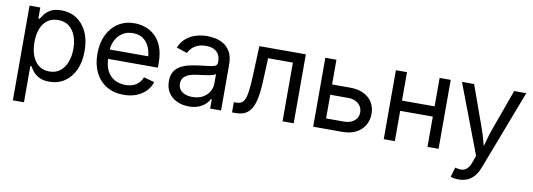

<svg xmlns="http://www.w3.org/2000/svg" viewBox="-59 -921 4153 1497"><g transform="rotate(10 2018.0 -172.5)"><path d="M77.1 204.1V-545.9H162.1V-458.5H171.9Q181.2 -473.1 197.8 -495.4Q214.4 -517.6 245.6 -535.2Q276.9 -552.7 330.1 -552.7Q398.4 -552.7 450.4 -518.6Q502.4 -484.4 532 -421.1Q561.5 -357.9 561.5 -271.5Q561.5 -184.6 532.2 -121.1Q502.9 -57.6 450.9 -22.9Q398.9 11.7 330.6 11.7Q278.8 11.7 247.1 -6.1Q215.3 -23.9 198.2 -46.6Q181.2 -69.3 171.9 -84.5H165V204.1ZM317.4 -66.9Q368.7 -66.9 403.1 -94.5Q437.5 -122.1 454.8 -168.7Q472.2 -215.3 472.2 -272.5Q472.2 -329.1 455.1 -374.8Q438 -420.4 403.6 -447.3Q369.1 -474.1 317.4 -474.1Q267.1 -474.1 232.9 -448.7Q198.7 -423.3 181.4 -378.2Q164.1 -333 164.1 -272.5Q164.1 -211.9 181.6 -165.5Q199.2 -119.1 233.6 -93Q268.1 -66.9 317.4 -66.9Z M918.9 11.7Q839.8 11.7 782.5 -23.4Q725.1 -58.6 694.1 -121.6Q663.1 -184.6 663.1 -268.6Q663.1 -352.5 693.4 -416.5Q723.6 -480.5 779.1 -516.6Q834.5 -552.7 908.7 -552.7Q952.1 -552.7 994.4 -538.3Q1036.6 -523.9 1071 -491.9Q1105.5 -460 1126 -407.7Q1146.5 -355.5 1146.5 -279.8V-243.2H722.7V-317.4H1099.1L1058.1 -290Q1058.1 -343.8 1041.3 -385.5Q1024.4 -427.2 991.2 -450.9Q958 -474.6 908.7 -474.6Q859.4 -474.6 824.2 -450.4Q789.1 -426.3 770.5 -387.5Q752 -348.6 752 -304.2V-254.9Q752 -194.3 772.9 -152.1Q793.9 -109.9 831.8 -88.1Q869.6 -66.4 919.4 -66.4Q951.7 -66.4 978 -75.7Q1004.4 -85 1023.4 -103.8Q1042.5 -122.6 1052.7 -150.4L1137.7 -127Q1125 -85.9 1094.7 -54.7Q1064.5 -23.4 1019.8 -5.9Q975.1 11.7 918.9 11.7Z M1435.1 12.7Q1383.3 12.7 1341.1 -6.8Q1298.8 -26.4 1273.9 -64Q1249 -101.6 1249 -155.3Q1249 -202.1 1267.6 -231.4Q1286.1 -260.7 1317.1 -277.6Q1348.1 -294.4 1385.7 -302.7Q1423.3 -311 1461.4 -315.9Q1510.3 -322.3 1541 -325.7Q1571.8 -329.1 1586.7 -337.4Q1601.6 -345.7 1601.6 -365.7V-368.7Q1601.6 -402.8 1588.9 -426.5Q1576.2 -450.2 1550.8 -462.9Q1525.4 -475.6 1487.3 -475.6Q1448.2 -475.6 1420.4 -463.4Q1392.6 -451.2 1375.2 -432.9Q1357.9 -414.6 1349.1 -395.5L1264.6 -423.3Q1285.6 -473.1 1321.3 -501.2Q1356.9 -529.3 1399.9 -541Q1442.9 -552.7 1484.9 -552.7Q1512.2 -552.7 1547.1 -546.1Q1582 -539.6 1614.5 -520Q1647 -500.5 1668.2 -462.2Q1689.5 -423.8 1689.5 -359.9V0H1603V-74.2H1597.2Q1587.9 -55.2 1567.4 -34.9Q1546.9 -14.6 1514.2 -1Q1481.4 12.7 1435.1 12.7ZM1450.2 -64.9Q1499 -64.9 1532.7 -84Q1566.4 -103 1584 -133.5Q1601.6 -164.1 1601.6 -197.3V-272.9Q1596.2 -266.6 1578.1 -261.5Q1560.1 -256.3 1536.9 -252.4Q1513.7 -248.5 1491.9 -245.8Q1470.2 -243.2 1457.5 -241.7Q1425.8 -237.8 1398.2 -228.3Q1370.6 -218.8 1354 -200.4Q1337.4 -182.1 1337.4 -150.9Q1337.4 -122.6 1352.1 -103.5Q1366.7 -84.5 1392.1 -74.7Q1417.5 -64.9 1450.2 -64.9Z M1776.4 0V-81.1H1795.9Q1819.8 -81.1 1835.9 -90.3Q1852.1 -99.6 1862.3 -123.5Q1872.6 -147.5 1878.2 -190.9Q1883.8 -234.4 1886.7 -302.7L1896.5 -545.9H2264.6V0H2176.3V-464.8H1980L1971.7 -272.5Q1967.8 -182.1 1951.9 -121.3Q1936 -60.5 1901.4 -30.3Q1866.7 0 1806.2 0Z M2493.2 -350.1H2649.9Q2714.4 -350.1 2759 -327.6Q2803.7 -305.2 2826.7 -266.1Q2849.6 -227.1 2849.6 -176.8Q2849.6 -127.4 2826.4 -87.4Q2803.2 -47.4 2758.8 -23.7Q2714.4 0 2649.9 0H2418.9V-545.9H2506.8V-81.1H2649.9Q2698.2 -81.1 2729.5 -106.7Q2760.7 -132.3 2760.7 -172.9Q2760.7 -215.3 2729.5 -241.9Q2698.2 -268.6 2649.9 -268.6H2493.2Z M3343.8 -320.8V-239.7H3044.4V-320.8ZM3065.4 -545.9V0H2977.5V-545.9ZM3411.6 -545.9V0H3323.7V-545.9Z M3542.5 197.8 3564.9 121.6 3574.2 124Q3601.1 130.9 3623 127.7Q3645 124.5 3662.6 106Q3680.2 87.4 3693.4 48.3L3709 2.9L3500.5 -545.9H3596.7L3712.9 -222.2Q3731.4 -171.4 3744.1 -121.6Q3756.8 -71.8 3771 -24.9H3738.8Q3752.9 -71.8 3765.9 -121.8Q3778.8 -171.9 3796.9 -222.2L3914.1 -545.9H4009.8L3770 81.5Q3753.4 125 3730.2 153.1Q3707 181.2 3676.3 194.6Q3645.5 208 3606.9 208Q3583.5 208 3566.4 204.6Q3549.3 201.2 3542.5 197.8Z"/></g></svg>

Font: Adwaita Sans
Style: Regular
Weight: 400
Designer: Rasmus Andersson
Foundry: rsms
Version: Version 4.001;git-9221beed3